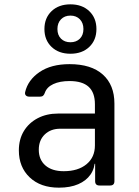

<svg xmlns="http://www.w3.org/2000/svg" viewBox="-20 -856 640 886"><path d="M252 10Q167 10 117 -37.5Q67 -85 67 -162Q67 -213 90 -251Q113 -289 154 -310.5Q195 -332 248 -332H418V-375Q418 -429 389 -455.5Q360 -482 301 -482Q256 -482 226 -468Q196 -454 187 -428Q184 -419 179 -414.5Q174 -410 165 -410H115Q105 -410 99.5 -415.5Q94 -421 96 -431Q109 -487 162.5 -523.5Q216 -560 301 -560Q401 -560 454.5 -512Q508 -464 508 -378V-20Q508 0 488 0H439Q419 0 419 -20V-100H404L418 -120Q418 -80 398 -51Q378 -22 341 -6Q304 10 252 10ZM274 -66Q340 -66 379 -98Q418 -130 418 -185V-262H258Q214 -262 186.5 -235.5Q159 -209 159 -165Q159 -119 189.5 -92.5Q220 -66 274 -66ZM305 -608Q251 -608 218 -639.5Q185 -671 185 -722Q185 -773 218 -804.5Q251 -836 305 -836Q359 -836 392 -804.5Q425 -773 425 -722Q425 -671 392 -639.5Q359 -608 305 -608ZM305 -661Q332 -661 348.5 -677.5Q365 -694 365 -722Q365 -750 348.5 -767Q332 -784 305 -784Q278 -784 261.5 -767Q245 -750 245 -722Q245 -694 261.5 -677.5Q278 -661 305 -661Z"/></svg>

Font: Pitagon Sans Mono
Style: Regular
Weight: 400
Monospace: yes
Designer: Travis Tran
Foundry: Pitagon
Version: Version 1.001;gftools[0.9.26]